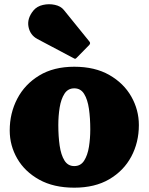

<svg xmlns="http://www.w3.org/2000/svg" viewBox="-20 -849 688 889"><path d="M25 -245Q25 -325 60 -392Q95 -459 161.8 -499.5Q228.5 -540 324 -540Q419.5 -540 486.2 -501.8Q553 -463.5 588 -401.8Q623 -340 623 -270Q623 -190 588 -124.2Q553 -58.5 486.2 -19.2Q419.5 20 324 20Q228.5 20 161.8 -17Q95 -54 60 -114.5Q25 -175 25 -245ZM250 -270Q250 -218 256.2 -174.8Q262.5 -131.5 278.5 -105.8Q294.5 -80 324 -80Q353.5 -80 369.5 -105Q385.5 -130 391.8 -169Q398 -208 398 -250Q398 -302 391.8 -345.2Q385.5 -388.5 369.5 -414.2Q353.5 -440 324 -440Q294.5 -440 278.5 -415Q262.5 -390 256.2 -351Q250 -312 250 -270ZM321 -579.5 153 -668.5Q119.5 -686.5 112 -724.8Q104.5 -763 134.5 -800Q151 -820 179 -826.2Q207 -832.5 234.2 -826.5Q261.5 -820.5 275.5 -803L392.5 -658.5Q401.5 -649.5 393 -640.5L336 -582.5Q332 -578 329.2 -577Q326.5 -576 321 -579.5Z"/></svg>

Font: Besley* Fatface
Style: Regular
Weight: 900
Designer: Owen Earl
Foundry: indestructible type*
Version: Version 3.000; ttfautohint (v1.8.3)